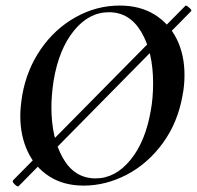

<svg xmlns="http://www.w3.org/2000/svg" viewBox="-20 -656 709 691"><path d="M46 15Q40 15 31.5 6Q23 -3 27 -7L647 -635L648 -636Q653 -636 662 -627.5Q671 -619 668 -616L47 14ZM53 -239Q53 -269 60 -313Q76 -405 126.5 -478.5Q177 -552 252 -594Q327 -636 411 -636Q483 -636 535.5 -604Q588 -572 616 -515.5Q644 -459 644 -386Q644 -348 637 -313Q620 -215 566 -141Q512 -67 436.5 -27.5Q361 12 281 12Q210 12 158.5 -20.5Q107 -53 80 -110Q53 -167 53 -239ZM523 -260Q531 -304 531 -357Q531 -468 489 -540Q447 -612 372 -612Q300 -612 246 -545.5Q192 -479 173 -366Q165 -313 165 -270Q165 -160 206.5 -87Q248 -14 324 -14Q395 -14 449.5 -80.5Q504 -147 523 -260Z"/></svg>

Font: Cormorant Infant
Style: Bold Italic
Weight: 700
Italic angle: -10°
Designer: Christian Thalmann (Catharsis Fonts)
Foundry: Catharsis Fonts
Version: Version 4.000